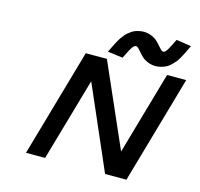

<svg xmlns="http://www.w3.org/2000/svg" viewBox="-127 -1056 1240 1193"><g transform="rotate(15 493.0 -460.0)"><path d="M864.3 -919.9 960.4 -905.3 950.2 -884.8Q948.2 -880.9 944.3 -872.6Q936 -855.5 931.4 -845.9Q926.8 -836.4 916.7 -819.1Q906.7 -801.8 898.2 -791.3Q889.6 -780.8 876 -767.3Q862.3 -753.9 848.6 -746.6Q835 -739.3 816.2 -733.9Q797.4 -728.5 776.9 -728.5Q749.5 -729.5 727.1 -739Q704.6 -748.5 690.9 -761.5Q677.2 -774.4 666.7 -787.1Q656.2 -799.8 647.5 -808.6Q638.7 -817.4 631.3 -817.4Q625 -817.4 618.9 -812.7Q612.8 -808.1 605.7 -796.9Q598.6 -785.6 594.7 -778.6Q590.8 -771.5 582.5 -754.4Q579.1 -748 577.6 -744.6L568.4 -726.1L470.7 -738.8L481 -759.8Q482.9 -763.2 489.7 -777.3Q496.6 -791.5 499.8 -797.6Q502.9 -803.7 510.7 -817.6Q518.6 -831.5 523.9 -838.9Q529.3 -846.2 538.8 -858.4Q548.3 -870.6 556.4 -877.2Q564.5 -883.8 576.2 -892.3Q587.9 -900.9 599.6 -905.3Q611.3 -909.7 626 -912.8Q640.6 -916 656.2 -916Q683.6 -915 706.1 -905.5Q728.5 -896 742.2 -883.1Q755.9 -870.1 766.4 -857.7Q776.9 -845.2 785.6 -836.4Q794.4 -827.6 801.8 -827.6Q805.7 -827.6 809.6 -829.3Q813.5 -831.1 817.4 -835.7Q821.3 -840.3 824.2 -844.2Q827.1 -848.1 831.5 -856.2Q835.9 -864.3 838.6 -869.1Q841.3 -874 846.7 -884.8Q852.1 -895.5 854.5 -900.9ZM340.3 -693.8H476.1L710.4 -160.6L863.3 -693.8H986.3L787.6 0H650.4L418 -534.2L264.6 0H141.6Z"/></g></svg>

Font: Cantarell
Style: Bold Italic
Weight: 700
Italic angle: -16°
Designer: Dave Crossland
Version: Version 1.004